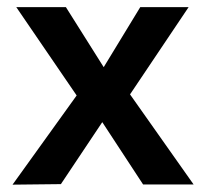

<svg xmlns="http://www.w3.org/2000/svg" viewBox="-20 -515 576 536"><path d="M15 0.5 194 -248.5 25.5 -495H164L269.5 -327.5L371.5 -495H506.5L343 -251.5L520.5 0H379.5L265.5 -174L150 -1Z"/></svg>

Font: Geologica Thin Cursive
Style: Regular
Weight: 400
Version: Version 1.010;gftools[0.9.28]